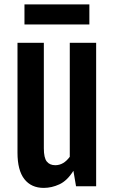

<svg xmlns="http://www.w3.org/2000/svg" viewBox="-20 -873 534 900"><path d="M62 -672.4H185.5V-177.7Q185.5 -133.3 199.2 -116Q212.9 -98.6 239.3 -98.6Q278.3 -98.6 307.1 -138.2V-672.4H430.7V0H336.4L324.2 -71.8H323.7Q294.9 -25.9 258.5 -9Q222.2 7.8 185.1 7.8Q126.5 7.8 94.2 -33.4Q62 -74.7 62 -157.2ZM94.7 -852.5H398.9V-758.3H94.7Z"/></svg>

Font: Fjalla One
Style: Regular
Weight: 400
Designer: Irina Smirnova, Eben Sorkin
Foundry: Sorkin Type
Version: Version 1.002; ttfautohint (v1.8.4.7-5d5b);gftools[0.9.25]